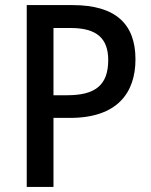

<svg xmlns="http://www.w3.org/2000/svg" viewBox="-20 -734 594 754"><path d="M265 -714H85V0H190V-271H255C442 -271 512 -371 512 -501C512 -639 435 -714 265 -714ZM258 -624C359 -624 405 -584 405 -498C405 -398 352 -360 244 -360H190V-624Z"/></svg>

Font: Noto Sans Lao Looped SemiCondensed Medium
Style: Regular
Weight: 500
Width: 4
Designer: Mark Frömberg, Ben Mitchell
Foundry: The Fontpad Ltd
Version: Version 1.002